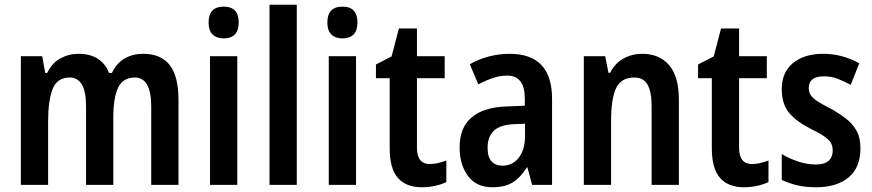

<svg xmlns="http://www.w3.org/2000/svg" viewBox="-20 -780 3680 810"><path d="M584 -553Q659 -553 696 -505.5Q733 -458 733 -358V0H618V-330Q618 -453 549 -453Q499 -453 478.5 -410.5Q458 -368 458 -284V0H343V-332Q343 -453 274 -453Q221 -453 202 -404.5Q183 -356 183 -268V0H68V-543H158L171 -472H179Q199 -514 234.5 -533.5Q270 -553 311 -553Q361 -553 393.5 -531.5Q426 -510 440 -472H452Q472 -514 506 -533.5Q540 -553 584 -553Z M924 -752Q987 -752 987 -685Q987 -651 970.5 -634.5Q954 -618 924 -618Q894 -618 877 -634.5Q860 -651 860 -685Q860 -752 924 -752ZM981 -543V0H866V-543Z M1232 0H1117V-760H1232Z M1425 -752Q1488 -752 1488 -685Q1488 -651 1471.5 -634.5Q1455 -618 1425 -618Q1395 -618 1378 -634.5Q1361 -651 1361 -685Q1361 -752 1425 -752ZM1482 -543V0H1367V-543Z M1793 -88Q1810 -88 1827.5 -92Q1845 -96 1863 -103V-12Q1843 -2 1815.5 4Q1788 10 1759 10Q1694 10 1659 -29Q1624 -68 1624 -155V-450H1566V-508L1632 -542L1663 -660H1739V-543H1856V-450H1739V-157Q1739 -88 1793 -88Z M2130 -553Q2309 -553 2309 -363V0H2225L2205 -74H2203Q2176 -31 2143 -10.5Q2110 10 2057 10Q1989 10 1954 -38Q1919 -86 1919 -158Q1919 -242 1970 -285Q2021 -328 2119 -331L2194 -334V-364Q2194 -461 2120 -461Q2090 -461 2061 -451.5Q2032 -442 1998 -424L1962 -509Q1998 -530 2041.5 -541.5Q2085 -553 2130 -553ZM2146 -256Q2088 -253 2062.5 -227.5Q2037 -202 2037 -157Q2037 -117 2054 -99Q2071 -81 2100 -81Q2142 -81 2168.5 -114.5Q2195 -148 2195 -208V-258Z M2689 -553Q2762 -553 2803 -505Q2844 -457 2844 -360V0H2729V-332Q2729 -392 2712 -422.5Q2695 -453 2656 -453Q2601 -453 2579.5 -409Q2558 -365 2558 -268V0H2443V-543H2533L2547 -473H2554Q2575 -514 2611 -533.5Q2647 -553 2689 -553Z M3152 -88Q3169 -88 3186.5 -92Q3204 -96 3222 -103V-12Q3202 -2 3174.5 4Q3147 10 3118 10Q3053 10 3018 -29Q2983 -68 2983 -155V-450H2925V-508L2991 -542L3022 -660H3098V-543H3215V-450H3098V-157Q3098 -88 3152 -88Z M3610 -155Q3610 -73 3560 -31.5Q3510 10 3423 10Q3379 10 3344.5 2Q3310 -6 3278 -21V-130Q3308 -112 3346 -99Q3384 -86 3422 -86Q3458 -86 3475.5 -101.5Q3493 -117 3493 -145Q3493 -161 3487 -174Q3481 -187 3461.5 -201.5Q3442 -216 3401 -236Q3340 -267 3309 -304Q3278 -341 3278 -405Q3278 -475 3325.5 -514Q3373 -553 3453 -553Q3533 -553 3605 -513L3569 -422Q3541 -437 3514.5 -447.5Q3488 -458 3455 -458Q3392 -458 3392 -408Q3392 -393 3399 -380.5Q3406 -368 3426 -354.5Q3446 -341 3484 -322Q3520 -302 3548.5 -280Q3577 -258 3593.5 -228.5Q3610 -199 3610 -155Z"/></svg>

Font: Noto Sans Kannada Condensed SemiBold
Style: Regular
Weight: 600
Width: 3
Designer: Jelle Bosma - Monotype Design Team
Foundry: Monotype Imaging Inc.
Version: Version 2.005; ttfautohint (v1.8.4.7-5d5b)